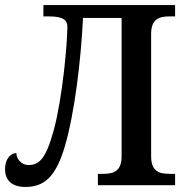

<svg xmlns="http://www.w3.org/2000/svg" viewBox="-20 -734 749 761"><path d="M80 7C155 7 201 -32 237 -154C276 -286 301 -497 309 -663H462V-115C462 -54 429 -45 389 -45H368V0H674V-45H653C613 -45 579 -53 579 -114V-599C579 -660 612 -669 653 -669H674V-714H152V-669H167C211 -669 247 -665 247 -628C247 -563 228 -347 193 -218C161 -99 132 -80 93 -80C62 -80 45 -107 45 -127C19 -127 0 -100 0 -64C0 -19 28 7 80 7Z"/></svg>

Font: Noto Serif Thai Medium
Style: Regular
Weight: 500
Designer: Monotype Design Team
Foundry: Monotype Imaging Inc.
Version: Version 1.901;PS 001.901;hotconv 1.0.88;makeotf.lib2.5.64775